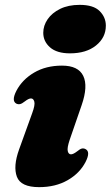

<svg xmlns="http://www.w3.org/2000/svg" viewBox="-20 -755 456 790"><path d="M268 -535.5Q214 -535.5 186 -560Q158 -584.5 158 -620Q158 -649.5 176 -675.8Q194 -702 227.5 -718.5Q261 -735 308 -735Q364.5 -735 390 -709.5Q415.5 -684 415.5 -649.5Q415.5 -600.5 375.2 -568Q335 -535.5 268 -535.5ZM267 -180.5Q255.5 -146.5 258.8 -133.2Q262 -120 272 -120Q281.5 -120 297 -132Q309 -142 316.8 -143.8Q324.5 -145.5 332 -141.5Q353.5 -130.5 332 -88.5Q308 -42 258.2 -13.5Q208.5 15 141 15Q65.5 15 49.5 -27.8Q33.5 -70.5 58.5 -140L112.5 -289.5Q125 -323.5 121.2 -336.8Q117.5 -350 107.5 -350Q98 -350 82.5 -338Q70.5 -328.5 62.8 -326.8Q55 -325 47.5 -328.5Q26 -339.5 47.5 -381.5Q71.5 -427.5 120.2 -456.2Q169 -485 235 -485Q302 -485 322.5 -442.8Q343 -400.5 316 -322.5Z"/></svg>

Font: Fraunces 9pt S000 Black
Style: Italic
Weight: 900
Italic angle: -16°
Version: Version 1.000; ttfautohint (v1.8.3)